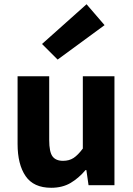

<svg xmlns="http://www.w3.org/2000/svg" viewBox="-20 -869 624 901"><path d="M220.2 12.2Q137.7 12.2 100.1 -42.7Q62.5 -97.7 62.5 -193.4V-511.2H210.9V-211.9Q210.9 -156.2 226.3 -135.3Q241.7 -114.3 275.9 -114.3Q304.7 -114.3 325.2 -127.7Q345.7 -141.1 368.7 -171.9V-511.2H517.1V0H395.5L385.3 -70.8H381.3Q349.6 -33.2 311.3 -10.5Q272.9 12.2 220.2 12.2ZM250.5 -589.4 177.2 -662.6 386.2 -849.1 470.7 -751Z"/></svg>

Font: Akatab Black
Style: Regular
Weight: 900
Designer: SIL Global
Foundry: SIL Global
Version: Version 4.000